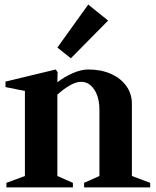

<svg xmlns="http://www.w3.org/2000/svg" viewBox="-20 -820 681 840"><path d="M8 0V-20L89 -50V-422L4 -439V-463L224 -516L232 -504L231 -460Q262 -484 298.5 -500Q335 -516 366 -516Q422 -516 465 -497Q508 -478 532.5 -444Q557 -410 557 -366V-50L637 -20V0H348V-20L415 -50V-338Q415 -394 392.5 -428Q370 -462 335 -462Q312 -462 284 -445.5Q256 -429 231 -406V-50L299 -20V0ZM290 -565 231 -612 366 -800 453 -730Z"/></svg>

Font: Wittgenstein
Style: Bold
Weight: 700
Designer: Jörg Drees
Foundry: Jörg Drees
Version: Version 1.303; ttfautohint (v1.8.4.7-5d5b)